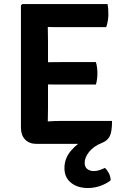

<svg xmlns="http://www.w3.org/2000/svg" viewBox="-20 -703 610 940"><path d="M493.5 119Q504.5 128.5 512.8 144.5Q521 160.5 522 179.5Q503 195.5 473 206.5Q443 217.5 409.5 217.5Q360 217.5 327.8 191.8Q295.5 166 295.5 120Q295.5 72.5 327.2 35.2Q359 -2 400.5 -23Q421.5 -26 445.8 -21Q470 -16 481.5 -4.5Q438.5 12.5 416.5 40.2Q394.5 68 394.5 94Q394.5 114.5 407.2 124.5Q420 134.5 439 134.5Q454.5 134.5 468.5 129.5Q482.5 124.5 493.5 119ZM82.5 -676.5 89 -683H214V-573Q214 -552 214.5 -537Q215 -522 215 -501.5V-171Q215 -154.5 214.5 -140.8Q214 -127 214 -109.5V1.5H159.5Q123.5 1.5 103 -19.8Q82.5 -41 82.5 -78ZM449.5 -399Q453.5 -386.5 455.2 -371Q457 -355.5 457 -344.5Q457 -332.5 455.2 -317.2Q453.5 -302 449.5 -289H280Q268 -289 247.5 -289.2Q227 -289.5 205.5 -289.8Q184 -290 168.5 -290.5V-397.5Q184 -398 205.5 -398.2Q227 -398.5 247.5 -398.8Q268 -399 280 -399ZM506.5 -683Q509.5 -668 510 -654.8Q510.5 -641.5 510.5 -630Q510.5 -618.5 508 -602Q505.5 -585.5 500 -570H280Q268 -570 247.5 -570.2Q227 -570.5 205.5 -571Q184 -571.5 168.5 -572V-683ZM528.5 -111Q528.5 -58.5 517.5 -36.5Q506.5 -14.5 481.5 -4.5Q464.5 1.5 440.5 1.5H168.5V-106Q197 -107.5 223.5 -109.2Q250 -111 284 -111Z"/></svg>

Font: Signika Light SemiBold
Style: Regular
Weight: 600
Version: Version 2.003;gftools[0.9.32]